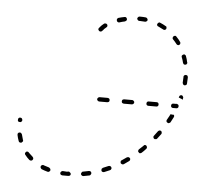

<svg xmlns="http://www.w3.org/2000/svg" viewBox="-45 -606 684 660"><g transform="rotate(5 297.0 -276.5)"><path d="M194 -8Q191 -8 189 -6Q186 -4 186 -1Q186 1 186 2Q187 4 188 5Q189 6 190 6Q192 7 193 7Q200 7 208 7H214Q217 7 220 5Q222 3 222 0Q222 -2 221 -3Q221 -4 219 -5Q218 -6 217 -7Q216 -8 214 -8L208 -7Q201 -8 194 -8ZM259 -9Q257 -7 257 -3Q258 -2 258 -1Q259 1 260 1Q262 2 263 3Q264 3 266 3Q276 1 287 -1Q290 -2 291 -5Q293 -7 292 -10Q292 -12 291 -13Q290 -14 289 -15Q288 -16 286 -16Q285 -16 283 -16Q273 -14 263 -12Q260 -12 259 -9ZM124 -23Q123 -23 121 -22Q120 -22 119 -21Q118 -20 117 -18Q116 -15 117 -13Q118 -10 121 -8Q131 -4 142 -1Q145 0 147 -2Q150 -3 151 -6Q151 -8 151 -9Q151 -11 150 -12Q150 -13 148 -14Q147 -15 146 -16Q136 -19 127 -22Q126 -23 124 -23ZM328 -29Q327 -28 326 -27Q326 -25 326 -24Q326 -22 326 -21Q327 -18 330 -17Q333 -16 336 -17Q346 -21 355 -25Q357 -26 358 -27Q359 -28 359 -29Q360 -31 360 -32Q360 -34 359 -35Q358 -38 355 -39Q352 -40 349 -39Q340 -35 330 -31Q329 -30 328 -29ZM70 -63Q69 -64 67 -64Q66 -64 64 -64Q63 -63 62 -62Q59 -60 59 -57Q59 -54 61 -52Q68 -43 76 -36Q77 -35 79 -35Q80 -34 82 -34Q83 -35 85 -35Q86 -36 87 -37Q89 -39 89 -42Q89 -45 86 -48Q79 -54 72 -61Q71 -63 70 -63ZM390 -61Q390 -59 389 -58Q389 -56 389 -55Q390 -54 390 -52Q392 -50 395 -49Q398 -48 401 -50Q410 -56 418 -62Q421 -64 421 -67Q422 -70 420 -72Q419 -73 418 -74Q416 -75 415 -75Q414 -76 412 -75Q411 -75 409 -74Q401 -68 393 -63Q391 -62 390 -61ZM446 -100Q445 -97 448 -95Q449 -94 450 -93Q451 -92 453 -92Q454 -92 456 -93Q457 -93 458 -94Q466 -101 473 -109Q475 -111 475 -114Q475 -117 473 -119Q472 -121 471 -121Q469 -122 468 -122Q466 -122 465 -121Q464 -121 463 -119Q455 -112 448 -105Q446 -103 446 -100ZM39 -126Q37 -128 34 -127Q32 -127 31 -126Q30 -125 29 -124Q28 -123 28 -121Q28 -120 28 -118Q30 -108 34 -97Q35 -94 38 -93Q41 -92 44 -93Q45 -94 46 -95Q47 -96 48 -97Q49 -98 49 -100Q49 -101 48 -103Q45 -112 43 -121Q42 -124 39 -126ZM494 -154Q494 -153 494 -151Q494 -150 495 -148Q496 -147 497 -146Q499 -144 502 -145Q506 -145 507 -147Q514 -156 520 -164Q522 -167 521 -170Q521 -173 518 -175Q516 -176 513 -176Q510 -175 508 -173Q502 -165 496 -157Q495 -156 494 -154ZM38 -176Q36 -178 33 -178Q32 -179 30 -178Q29 -178 28 -177Q26 -176 26 -175Q25 -173 25 -172V-171Q24 -168 26 -165Q28 -163 31 -163Q33 -163 34 -163Q36 -163 37 -164Q38 -165 39 -167Q40 -168 40 -169V-170Q40 -173 38 -176ZM534 -212Q534 -211 534 -209Q535 -208 536 -206Q537 -205 538 -205Q540 -203 543 -204Q546 -205 548 -207Q553 -217 558 -226Q559 -228 559 -230Q558 -233 557 -234H552Q549 -234 546 -235Q546 -235 545 -234Q545 -233 545 -233Q540 -224 535 -215Q534 -214 534 -212ZM331 -259Q333 -261 333 -264Q333 -268 331 -270Q328 -272 325 -272H298Q295 -272 293 -270Q290 -268 290 -264Q290 -261 293 -259Q295 -257 298 -257H325Q328 -257 331 -259ZM415 -259Q418 -261 418 -264Q418 -268 415 -270Q413 -272 410 -272H383Q380 -272 377 -270Q375 -268 375 -264Q375 -261 377 -259Q380 -257 383 -257H410Q413 -257 415 -259ZM500 -259Q502 -261 502 -264Q502 -268 500 -270Q498 -272 495 -272H467Q464 -272 462 -270Q460 -268 460 -264Q460 -261 462 -259Q464 -257 467 -257H495Q498 -257 500 -259ZM569 -259Q571 -261 571 -264Q571 -267 570 -269Q568 -271 565 -272Q565 -273 564 -274Q564 -274 564 -273Q564 -272 565 -272Q564 -272 564 -272Q564 -272 564 -272H552Q549 -272 547 -270Q545 -268 545 -264Q545 -261 547 -259Q549 -257 552 -257H564Q567 -257 569 -259ZM573 -302Q576 -304 579 -303Q582 -302 583 -299Q585 -297 584 -294Q583 -291 583 -288Q579 -291 575 -292Q572 -294 569 -294Q569 -296 570 -298Q571 -301 573 -302ZM579 -343Q579 -342 580 -341Q581 -340 582 -339Q584 -338 585 -338Q588 -338 591 -340Q593 -342 593 -345Q594 -356 594 -366Q594 -369 592 -372Q589 -374 586 -374Q585 -374 583 -373Q582 -373 581 -372Q580 -370 579 -369Q579 -368 579 -366Q579 -356 578 -346Q578 -345 579 -343ZM576 -410Q579 -408 582 -409Q583 -409 585 -410Q586 -411 587 -413Q587 -414 588 -415Q588 -417 587 -418Q585 -429 581 -439Q581 -440 580 -441Q579 -442 577 -443Q576 -444 575 -444Q573 -444 572 -443Q569 -442 567 -439Q566 -437 567 -434Q571 -424 573 -415Q574 -412 576 -410ZM550 -474Q553 -473 555 -475Q556 -476 557 -477Q558 -478 558 -480Q558 -481 558 -483Q558 -484 557 -485Q551 -494 543 -502Q542 -503 541 -504Q540 -504 538 -505Q537 -505 535 -504Q534 -504 533 -503Q531 -501 530 -497Q530 -494 532 -492Q539 -485 545 -477Q547 -474 550 -474ZM291 -504 292 -506Q296 -509 300 -513Q301 -514 302 -515Q303 -516 303 -518Q303 -519 303 -521Q303 -522 302 -523Q300 -526 297 -526Q294 -527 291 -525Q288 -522 284 -519Q284 -519 284 -519L281 -516Q278 -513 275 -509Q273 -507 273 -504Q274 -501 276 -499Q278 -497 281 -497Q285 -497 287 -500Q289 -502 291 -504Q291 -504 291 -504ZM501 -522Q504 -523 505 -525Q506 -526 506 -528Q506 -529 506 -531Q506 -532 505 -534Q504 -535 503 -535Q493 -541 483 -545Q481 -547 478 -545Q475 -544 474 -541Q473 -540 473 -539Q473 -537 473 -536Q474 -534 475 -533Q476 -532 477 -532Q486 -528 495 -523Q498 -521 501 -522ZM365 -541Q366 -541 367 -543Q368 -544 368 -545Q368 -547 368 -548Q367 -551 365 -553Q362 -555 359 -554Q348 -552 338 -549Q336 -548 334 -545Q333 -542 334 -539Q335 -536 337 -535Q340 -533 343 -534Q352 -537 362 -539Q364 -540 365 -541ZM431 -544Q434 -544 436 -546Q439 -547 439 -551Q439 -554 437 -556Q436 -558 432 -559Q423 -560 413 -560H411Q408 -560 406 -558Q403 -555 403 -552Q404 -549 406 -547Q408 -545 411 -545H414Q422 -545 431 -544Z"/></g></svg>

Font: FRB American Cursive Dashed Extralight
Style: Italic
Weight: 200
Italic angle: -25°
Version: Version 2.0;Modular Font Editor K font №1